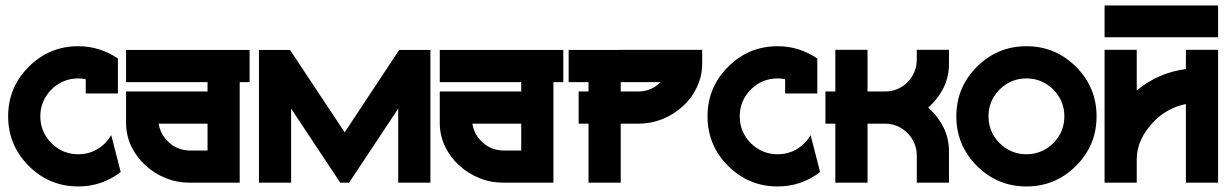

<svg xmlns="http://www.w3.org/2000/svg" viewBox="-20 -668 4483 702"><path d="M386.7 -173.8 421.4 -39.1Q353 13.7 266.1 13.7Q160.2 13.7 85 -61.5Q9.8 -136.7 9.8 -242.7Q9.8 -348.6 85 -423.8Q160.2 -499 266.1 -499Q345.2 -499 411.1 -454.1V-326.2H293.5V-378.4Q280.3 -381.3 266.1 -381.3Q209.5 -381.3 168 -340.8Q127.4 -299.3 127.4 -242.7Q127.4 -186 168 -144.5Q209.5 -104 266.1 -104Q322.8 -104 364.3 -144.5Q377 -157.7 386.7 -173.8Z M892.6 -367.7H856.4V0H674.8Q627.4 0 586.4 -16.6Q545.4 -32.7 511.7 -63.5Q480.5 -91.8 460 -132.8Q440.9 -173.8 440.9 -218.8V-333.5H738.8V-367.7H440.9V-485.4H892.6ZM674.8 -117.7H738.8V-215.8H560.1Q562.5 -200.7 567.9 -188.5Q576.2 -168.5 592.8 -151.9Q607.9 -136.2 629.4 -126.5Q651.4 -117.7 674.8 -117.7Z M1439.5 -485.4H1553.7V0H1436V-271L1256.3 0H1224.1L1044.4 -271V0H926.8V-485.4H1040.5L1240.2 -184.1Z M2039.6 -367.7H2003.4V0H1821.8Q1774.4 0 1733.4 -16.6Q1692.4 -32.7 1658.7 -63.5Q1627.4 -91.8 1606.9 -132.8Q1587.9 -173.8 1587.9 -218.8V-333.5H1885.7V-367.7H1587.9V-485.4H2039.6ZM1821.8 -117.7H1885.7V-215.8H1707Q1709.5 -200.7 1714.8 -188.5Q1723.1 -168.5 1739.7 -151.9Q1754.9 -136.2 1776.4 -126.5Q1798.3 -117.7 1821.8 -117.7Z M2547.4 -485.8V-434.6Q2547.4 -390.1 2527.8 -348.6Q2508.3 -307.6 2476.1 -279.3Q2443.8 -249.5 2401.9 -232.4Q2359.9 -215.8 2313 -215.8H2249.5V0H2131.8V-215.8H2095.7V-333.5H2131.8V-367.7H2059.1V-485.4ZM2358.4 -342.3Q2364.3 -344.7 2367.9 -346.7Q2371.6 -348.6 2375.2 -351.1Q2378.9 -353.5 2380.6 -355Q2382.3 -356.4 2387.2 -360.6Q2392.1 -364.7 2395.5 -367.7H2249.5V-333.5H2313Q2337.4 -333.5 2358.4 -342.3Z M2943.8 -173.8 2978.5 -39.1Q2910.2 13.7 2823.2 13.7Q2717.3 13.7 2642.1 -61.5Q2566.9 -136.7 2566.9 -242.7Q2566.9 -348.6 2642.1 -423.8Q2717.3 -499 2823.2 -499Q2902.3 -499 2968.3 -454.1V-326.2H2850.6V-378.4Q2837.4 -381.3 2823.2 -381.3Q2766.6 -381.3 2725.1 -340.8Q2684.6 -299.3 2684.6 -242.7Q2684.6 -186 2725.1 -144.5Q2766.6 -104 2823.2 -104Q2879.9 -104 2921.4 -144.5Q2934.1 -157.7 2943.8 -173.8Z M3430.7 -348.6Q3410.2 -307.6 3378.9 -279.3Q3377.9 -278.3 3376.2 -276.6Q3374.5 -274.9 3373.5 -274.4L3378.9 -270Q3411.1 -240.2 3430.7 -200.2Q3449.7 -160.6 3449.7 -114.7V0H3332V-99.6Q3332 -124 3322.8 -144.5Q3314 -166 3297.9 -181.6Q3282.7 -196.8 3261.2 -207Q3239.3 -215.8 3215.8 -215.8H3151.9V0H3034.2V-215.8H2998V-333.5H3034.2V-485.8H3151.9V-333.5H3215.8Q3239.3 -333.5 3261.2 -342.3Q3282.2 -351.6 3297.9 -367.2Q3314 -383.3 3322.8 -404.3Q3332 -424.8 3332 -449.7V-485.8H3449.7V-434.6Q3449.7 -388.7 3430.7 -348.6Z M3551.8 -423.8Q3627 -499 3732.9 -499Q3838.9 -499 3914.1 -423.8Q3989.3 -348.6 3989.3 -242.7Q3989.3 -136.7 3914.1 -61.5Q3838.9 13.7 3732.9 13.7Q3627 13.7 3551.8 -61.5Q3476.6 -136.7 3476.6 -242.7Q3476.6 -348.6 3551.8 -423.8ZM3634.8 -340.8Q3594.2 -299.3 3594.2 -242.7Q3594.2 -186 3634.8 -144.5Q3676.3 -104 3732.9 -104Q3789.6 -104 3831.1 -144.5Q3871.6 -186 3871.6 -242.7Q3871.6 -299.3 3831.1 -340.8Q3789.6 -381.3 3732.9 -381.3Q3676.3 -381.3 3634.8 -340.8Z M4018.6 -531.7V-647.9H4433.6V-531.7ZM4315.9 -485.8H4433.6V0H4315.9V-287.6Q4249 -273.9 4201.2 -226.1Q4136.2 -160.2 4136.2 -85.9V0H4018.6V-485.8H4136.2V-337.4Q4214.8 -402.3 4315.9 -415.5Z"/></svg>

Font: Sangha Kali
Style: Regular
Weight: 400
Designer: Seslavinskaya Anna
Foundry: Popkern
Version: Version 2.000;PS 002.000;hotconv 1.0.88;makeotf.lib2.5.64775